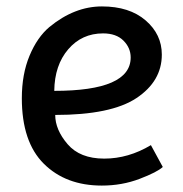

<svg xmlns="http://www.w3.org/2000/svg" viewBox="-20 -566 570 598"><path d="M450 -114 487 -46Q470 -30 415 -9Q360 12 297 12Q185 12 116.5 -56Q48 -124 48 -260Q48 -335 72 -392.5Q96 -450 134 -482Q212 -546 297.5 -546Q383 -546 433.5 -502.5Q484 -459 484 -396Q484 -313 405 -260.5Q326 -208 152 -208Q152 -162 190.5 -117Q229 -72 304.5 -72Q380 -72 450 -114ZM387 -387Q387 -417 364.5 -439.5Q342 -462 301 -462Q235 -462 192.5 -412.5Q150 -363 149 -283Q387 -283 387 -387Z"/></svg>

Font: Convergence
Style: Regular
Weight: 400
Designer: Nicolas Silva and John Vargas
Foundry: Nicolas Silva and Jonh Vargas
Version: Version 1.002